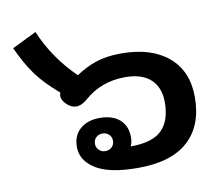

<svg xmlns="http://www.w3.org/2000/svg" viewBox="-75 -740 953 838"><g transform="rotate(-10 402.0 -321.0)"><path d="M224 -126Q224 -177 257 -205.5Q290 -234 343 -234Q400 -234 432 -206Q464 -178 464 -126Q464 -106 456 -88Q553 -88 594.5 -129.5Q636 -171 636 -252Q636 -318 597 -354Q558 -390 484 -390Q378 -390 303 -324Q277 -301 253 -301Q230 -301 210 -321Q191 -340 191 -357Q191 -364 194 -373Q132 -426 96 -474.5Q60 -523 25 -599L133 -652Q185 -529 283 -434Q327 -464 374 -479.5Q421 -495 484 -495Q618 -495 693.5 -431Q769 -367 769 -252Q769 -126 694.5 -58Q620 10 472 10Q345 10 284.5 -28Q224 -66 224 -126ZM384 -126Q384 -143 372.5 -154Q361 -165 344 -165Q327 -165 315.5 -154Q304 -143 304 -126Q304 -110 315.5 -98.5Q327 -87 344 -87Q361 -87 372.5 -98Q384 -109 384 -126Z"/></g></svg>

Font: Niramit
Style: Bold
Weight: 700
Designer: Katatrad Aksorn Co.,Ltd.
Foundry: Cadson Demak Co.,Ltd.
Version: Version 1.001; ttfautohint (v1.6)